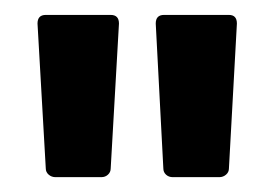

<svg xmlns="http://www.w3.org/2000/svg" viewBox="-20 -717 371 260"><path d="M55.2 -477.1Q49.8 -477.1 45.9 -480.5Q42 -483.9 42 -488.8L30.8 -685.1Q30.8 -696.8 42 -696.8H129.9Q141.1 -696.8 141.1 -685.1L129.9 -488.8Q129.9 -483.9 126.2 -480.5Q122.6 -477.1 117.2 -477.1ZM213.9 -477.1Q208.5 -477.1 204.8 -480.5Q201.2 -483.9 201.2 -488.8L190.9 -685.1Q190.9 -696.8 202.1 -696.8H290Q300.8 -696.8 300.8 -685.1L290 -488.8Q290 -483.9 286.1 -480.5Q282.2 -477.1 276.9 -477.1Z"/></svg>

Font: Barlow Condensed SemiBold
Style: Regular
Weight: 600
Width: 3
Designer: Jeremy Tribby
Foundry: Tribby Type
Version: Version 1.422;hotconv 1.0.109;makeotfexe 2.5.65596